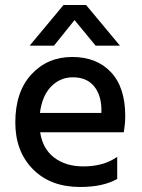

<svg xmlns="http://www.w3.org/2000/svg" viewBox="-20 -740 565 765"><path d="M447 -27Q391 5 299 5Q181 5 111 -66Q41 -137 41 -252Q41 -374 105 -443.5Q169 -513 268 -513Q365 -513 422 -452.5Q479 -392 479 -278Q479 -247 473 -213H140Q150 -147 196 -112Q242 -77 312 -77Q393 -77 447 -115ZM270 -432Q220 -432 184 -395.5Q148 -359 139 -290H384V-308Q382 -365 353 -398.5Q324 -432 270 -432ZM195 -558H98L233 -720H323L458 -558H361L277 -660Z"/></svg>

Font: Hind Siliguri Medium
Style: Regular
Weight: 500
Designer: Jyotish Sonowal
Foundry: Indian Type Foundry
Version: Version 1.001;PS 1.0;hotconv 1.0.86;makeotf.lib2.5.63406; tt